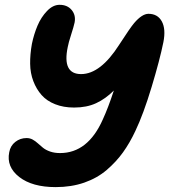

<svg xmlns="http://www.w3.org/2000/svg" viewBox="-20 -724 699 793"><path d="M210 48.8Q113.3 48.8 59.6 7.1Q5.9 -34.7 18.1 -95.2Q22.9 -122.1 43.2 -137.9Q63.5 -153.8 89.8 -153.8Q103.5 -153.8 115 -147.5Q126.5 -141.1 136.2 -132.1Q146 -123 157.5 -113.8Q168.9 -104.5 187 -98.1Q205.1 -91.8 228 -91.8Q343.3 -91.8 404.8 -231Q426.8 -278.8 450.2 -350.1Q416 -315.9 377.2 -297.9Q338.4 -279.8 286.1 -279.8Q242.2 -279.8 207.8 -293.5Q173.3 -307.1 151.9 -331.3Q130.4 -355.5 117.7 -388.7Q105 -421.9 104.5 -460.7Q104 -499.5 111.8 -543Q120.1 -583 135 -618.2Q149.9 -653.3 174.3 -678.7Q198.7 -704.1 226.1 -704.1Q258.3 -704.1 276.1 -682.6Q293.9 -661.1 288.1 -630.9Q284.7 -614.7 273.7 -580.6Q262.7 -546.4 259.8 -529.8Q236.3 -418 314.9 -418Q395 -418 472.2 -539.1Q517.6 -609.4 534.2 -628.9Q566.4 -666.5 592.8 -667Q631.3 -667 648.4 -635.5Q665.5 -604 654.8 -549.8Q640.1 -477.1 606.2 -364.7Q572.3 -252.4 539.1 -183.1Q516.1 -133.8 488 -94.7Q460 -55.7 420.7 -22Q381.3 11.7 327.9 30.3Q274.4 48.8 210 48.8Z"/></svg>

Font: Shantell Sans Irregular
Style: Bold Italic
Weight: 700
Italic angle: -11.31°
Designer: Stephen Nixon, Anya Danilova, Shantell Martin
Foundry: Arrow Type
Version: Version 1.006;[9816181b4]